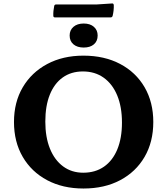

<svg xmlns="http://www.w3.org/2000/svg" viewBox="-20 -1086 975 1119"><path d="M466.3 12.7Q346.1 12.7 254.7 -35.9Q163.3 -84.5 112.4 -171.9Q61.5 -259.3 61.5 -374.9Q61.5 -490.4 112.6 -577.2Q163.7 -664 255 -712.8Q346.4 -761.7 466.3 -761.7Q588.4 -761.7 680.1 -713.3Q771.9 -664.8 822.7 -577.6Q873.4 -490.3 873.4 -375.1Q873.4 -258.8 822.6 -171.5Q771.7 -84.2 680.3 -35.8Q588.9 12.7 466.3 12.7ZM465 -79.4Q535.5 -79.4 586 -114.6Q636.6 -149.8 663.7 -215.3Q690.8 -280.9 690.8 -371.6Q690.8 -463.4 663.1 -530Q635.4 -596.7 584.4 -633.1Q533.4 -669.6 462.9 -669.6Q395 -669.6 345.8 -634.6Q296.6 -599.6 270.4 -534.4Q244.1 -469.2 244.1 -377.3Q244.1 -286.3 271.2 -219.5Q298.2 -152.8 348 -116.1Q397.9 -79.4 465 -79.4ZM467.7 -808.9Q430.4 -808.9 408.1 -827.6Q385.9 -846.4 385.9 -879Q385.9 -910.3 408.1 -929.6Q430.4 -948.9 467.7 -948.9Q505.6 -948.9 527.3 -929.6Q549.1 -910.3 549.1 -879Q549.1 -846.4 527.3 -827.6Q505.6 -808.9 467.7 -808.9ZM295.8 -1050.4Q297.3 -1060 307.3 -1060H543.2L632.9 -1065.8Q641.9 -1066.9 643.1 -1056.3Q643.7 -1040.9 642 -1025.2Q640.3 -1009.6 636.6 -994.1Q634.1 -984.6 624.6 -984.6H300.2Q290.7 -984.6 290.7 -994.6Q290.2 -1008.4 291.6 -1022.8Q293 -1037.1 295.8 -1050.4Z"/></svg>

Font: Hahmlet
Style: Regular
Weight: 400
Designer: Minjoo Ham & Mark Frömberg
Foundry: hypertype
Version: Version 1.002